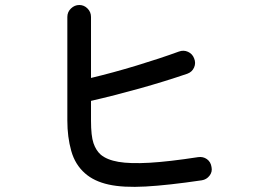

<svg xmlns="http://www.w3.org/2000/svg" viewBox="-20 -753 1040 753"><path d="M771.5 -45.9Q639.6 -26.4 551.3 -21.5Q462.9 -16.6 405.8 -29.3Q348.6 -42 313.5 -73.2Q274.4 -107.4 259.3 -161.6Q244.1 -215.8 244.1 -280.3V-686.5Q244.1 -706.1 258.3 -719.7Q272.5 -733.4 291 -733.4Q309.6 -733.4 323.2 -719.7Q336.9 -706.1 336.9 -686.5V-447.3Q422.9 -467.8 514.6 -495.6Q606.4 -523.4 681.6 -550.8Q700.2 -557.6 717.3 -549.8Q734.4 -542 741.2 -524.4Q749 -505.9 741.2 -488.3Q733.4 -470.7 714.8 -463.9Q626 -433.6 528.3 -406.2Q430.7 -378.9 336.9 -357.4V-280.3Q336.9 -219.7 346.7 -191.4Q356.4 -163.1 375 -146.5Q399.4 -126 444.8 -118.2Q490.2 -110.4 566.4 -114.7Q642.6 -119.1 756.8 -136.7Q776.4 -139.6 791.5 -128.9Q806.6 -118.2 809.6 -97.7Q813.5 -79.1 801.8 -64Q790 -48.8 771.5 -45.9Z"/></svg>

Font: KTXP_ComRound
Style: Medium
Weight: 500
Version: Version 1.01;May 16, 2022;FontCreator 13.0.0.2683 64-bit